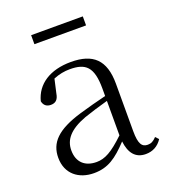

<svg xmlns="http://www.w3.org/2000/svg" viewBox="-133 -810 817 922"><g transform="rotate(-20 275.5 -349.0)"><path d="M132 -666H396V-712H132ZM455 13C490 13 519 -2 539 -33L524 -49C508 -32 496 -26 479 -26C450 -26 435 -45 435 -111V-354C435 -476 379 -526 267 -526C160 -526 88 -479 67 -398C71 -377 85 -365 107 -365C130 -365 145 -376 150 -407L166 -478C195 -490 223 -495 250 -495C330 -495 366 -466 366 -354V-316C321 -305 272 -292 228 -279C100 -241 53 -190 53 -114C53 -31 113 14 190 14C262 14 307 -18 368 -83C375 -23 402 13 455 13ZM366 -115C300 -52 262 -32 220 -32C162 -32 124 -64 124 -126C124 -179 156 -221 242 -253C279 -266 323 -279 366 -291Z"/></g></svg>

Font: Noto Serif KR Light
Style: Regular
Weight: 300
Designer: Ryoko NISHIZUKA 西塚涼子 (kana & ideographs); Frank Grießhammer (Latin, Greek & Cyrillic); Wenlong ZHANG 张文龙 (bopomofo); San
Foundry: Adobe
Version: Version 2.001;hotconv 1.1.0;makeotfexe 2.6.0